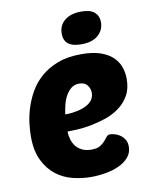

<svg xmlns="http://www.w3.org/2000/svg" viewBox="-86 -819 703 892"><g transform="rotate(-10 266.0 -372.5)"><path d="M272 10Q228 10 184.5 -1Q141 -12 106.5 -39Q72 -66 50 -111Q28 -156 28 -224Q28 -249 32 -284Q36 -319 47.5 -356Q59 -393 79.5 -429.5Q100 -466 133 -495Q166 -524 213 -542Q260 -560 325 -560Q377 -560 413 -548Q449 -536 471 -515.5Q493 -495 503 -468Q513 -441 513 -410Q513 -364 494.5 -332Q476 -300 446.5 -278.5Q417 -257 381 -245Q345 -233 310 -226.5Q275 -220 245.5 -218.5Q216 -217 200 -217Q200 -198 205.5 -179.5Q211 -161 222 -147Q233 -133 251 -124Q269 -115 295 -115Q321 -115 335.5 -123.5Q350 -132 359 -142.5Q368 -153 374.5 -161.5Q381 -170 392 -170Q397 -170 409.5 -167.5Q422 -165 435 -157Q448 -149 458 -135Q468 -121 468 -99Q468 -70 450 -49Q432 -28 403.5 -15Q375 -2 340 4Q305 10 272 10ZM291 -427Q269 -427 253.5 -414.5Q238 -402 227.5 -383Q217 -364 211.5 -341Q206 -318 203 -297Q265 -298 303.5 -318Q342 -338 342 -375Q342 -395 329.5 -411Q317 -427 291 -427ZM252 -669Q252 -709 281 -732Q310 -755 359 -755Q402 -755 421.5 -737.5Q441 -720 441 -691Q441 -654 413.5 -629.5Q386 -605 333 -605Q252 -605 252 -669Z"/></g></svg>

Font: Poetsen One
Style: Regular
Weight: 400
Designer: Pablo Impallari, Rodrigo Fuenzalida
Foundry: Pablo Impallari, Rodrigo Fuenzalida
Version: Version 1.001; ttfautohint (v0.93) -l 8 -r 50 -G 200 -x 14 -